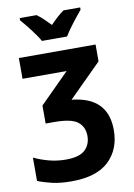

<svg xmlns="http://www.w3.org/2000/svg" viewBox="-108 -858 816 1166"><g transform="rotate(-10 300.0 -275.5)"><path d="M362 -631Q380 -662 414 -706Q448 -750 471 -777V-791H368Q349 -778 328 -759Q307 -740 284 -716Q262 -739 242.5 -757.5Q223 -776 202 -791H98V-777Q123 -749 157.5 -704Q192 -659 207 -631ZM543 -23Q543 -226 322 -248L524 -449V-553H51V-425H323L142 -244V-133H195Q302 -133 340.5 -101.5Q379 -70 379 -15Q379 38 344 71Q309 104 226 104Q171 104 119.5 90Q68 76 30 57V201Q66 216 116.5 228Q167 240 237 240Q392 240 467.5 168Q543 96 543 -23Z"/></g></svg>

Font: Noto Sans Mono UI ExtraBold
Style: Regular
Weight: 800
Designer: Monotype Design team
Foundry: Monotype Imaging Inc.
Version: 1.000